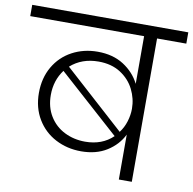

<svg xmlns="http://www.w3.org/2000/svg" viewBox="-111 -822 910 905"><g transform="rotate(10 344.5 -370.0)"><path d="M718 -740V-686H578V0H516V-215Q491 -164 440 -132Q389 -100 317 -100Q250 -100 194.5 -129Q139 -158 106.5 -212Q74 -266 74 -337Q74 -408 105.5 -462.5Q137 -517 192 -546.5Q247 -576 314 -576Q387 -576 438.5 -543Q490 -510 516 -458V-686H-29V-740ZM326 -531Q246 -531 192 -483L481 -222Q500 -247 509.5 -278Q519 -309 519 -339Q519 -387 497 -431Q475 -475 431.5 -503Q388 -531 326 -531ZM131 -337Q131 -279 157.5 -236Q184 -193 229 -170.5Q274 -148 328 -148Q409 -148 461 -198L170 -459Q131 -407 131 -337Z"/></g></svg>

Font: Fz Poppins Light
Style: Regular
Weight: 300
Designer: Ninad Kale (Devanagari), Jonny Pinhorn (Latin)
Foundry: Indian Type Foundry
Version: Vit hóa bi Vntype.Com & FontZin.Com